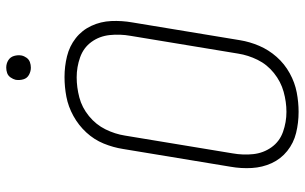

<svg xmlns="http://www.w3.org/2000/svg" viewBox="-201 -769 978 616"><g transform="rotate(-90 288.0 -461.0)"><path d="M237 8Q268 8 299.5 2Q331 -4 361 -20.5Q391 -37 413.5 -62.5Q436 -88 449 -118.5Q462 -149 467 -180L524 -525Q530 -559 528.5 -593Q527 -627 513 -657Q499 -687 473.5 -707Q448 -727 415.5 -735Q383 -743 349 -743Q317 -743 285.5 -737Q254 -731 224 -714.5Q194 -698 171 -673Q148 -648 135.5 -617.5Q123 -587 118 -555L61 -210Q55 -176 57 -142Q59 -108 72.5 -78.5Q86 -49 111.5 -28.5Q137 -8 169.5 0Q202 8 237 8ZM237 -31Q204 -31 173 -42Q142 -53 123.5 -79Q105 -105 101.5 -137.5Q98 -170 104 -204L161 -549Q166 -581 181 -611.5Q196 -642 223.5 -664.5Q251 -687 283.5 -695.5Q316 -704 348 -704Q381 -704 412 -693Q443 -682 461.5 -656.5Q480 -631 483.5 -598Q487 -565 481 -531L424 -186Q419 -154 404 -123.5Q389 -93 361.5 -71Q334 -49 301.5 -40Q269 -31 237 -31ZM379 -851Q388 -851 396.5 -854Q405 -857 410.5 -864.5Q416 -872 418 -881Q420 -893 416.5 -905Q413 -917 402.5 -923.5Q392 -930 379 -930Q370 -930 361.5 -927Q353 -924 347.5 -916Q342 -908 340 -900Q338 -887 341.5 -875Q345 -863 356 -857Q367 -851 379 -851Z"/></g></svg>

Font: Iosevka Sparkle Extralight
Style: Italic
Weight: 200
Italic angle: -9°
Designer: Belleve Invis
Foundry: Belleve Invis
Version: Version 4.5.0; ttfautohint (v1.8.3)